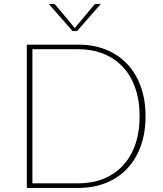

<svg xmlns="http://www.w3.org/2000/svg" viewBox="-20 -922 800 942"><path d="M694 -351.5Q694 -269 670 -203.8Q646 -138.5 602.5 -93.2Q559 -48 498.5 -24Q438 0 365 0H111.5V-703H365Q438 -703 498.5 -679Q559 -655 602.5 -609.8Q646 -564.5 670 -499.2Q694 -434 694 -351.5ZM665 -351.5Q665 -430 643.2 -491.2Q621.5 -552.5 581.8 -594.5Q542 -636.5 486.8 -658.5Q431.5 -680.5 365 -680.5H139V-22.5H365Q431.5 -22.5 486.8 -44.5Q542 -66.5 581.8 -108.5Q621.5 -150.5 643.2 -211.8Q665 -273 665 -351.5ZM474.5 -902.5 358 -769.5H336L219.5 -902.5H239.5Q242.5 -902.5 246.2 -901.8Q250 -901 253 -897L344.5 -787.5L347 -784L349.5 -787.5L441 -897Q444 -901 447.8 -901.8Q451.5 -902.5 454.5 -902.5Z"/></svg>

Font: Lato ExtraLight
Style: Regular
Weight: 275
Designer: Lukasz Dziedzic with Adam Twardoch and Botio Nikoltchev
Foundry: tyPoland Lukasz Dziedzic
Version: Version 2.015; 2015-08-06; http://www.latofonts.com/